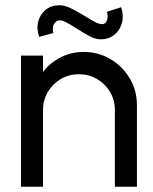

<svg xmlns="http://www.w3.org/2000/svg" viewBox="-20 -712 582 732"><path d="M502 -311.5V0H418V-292.5Q418 -330.5 399.5 -361.5Q381 -392.5 349.8 -410.8Q318.5 -429 281 -429Q243 -429 212 -410.8Q181 -392.5 162.5 -361.5Q144 -330.5 144 -292.5V0H60V-500H144V-437.5Q170.5 -472.5 211 -493.2Q251.5 -514 299 -514Q355 -514 401 -486.8Q447 -459.5 474.5 -413.5Q502 -367.5 502 -311.5ZM363 -562Q344.5 -562 321.2 -574.2Q298 -586.5 274.5 -601.8Q251 -617 231.8 -627.2Q212.5 -637.5 201.5 -633.5Q190 -629.5 184.2 -617Q178.5 -604.5 183.5 -586L129.5 -571.5Q118.5 -602.5 125.8 -630Q133 -657.5 154.2 -674.8Q175.5 -692 207 -692Q226 -692 249 -681Q272 -670 295 -655.8Q318 -641.5 337.2 -630.8Q356.5 -620 368 -620Q384.5 -620 388.5 -637Q392.5 -654 387.5 -667L442 -684.5Q452.5 -651.5 444.8 -623.8Q437 -596 415.5 -579Q394 -562 363 -562Z"/></svg>

Font: Urbanist Medium
Style: Regular
Weight: 500
Designer: Corey Hu
Foundry: Corey Hu
Version: Version 1.321; ttfautohint (v1.8.4.7-5d5b)